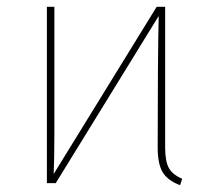

<svg xmlns="http://www.w3.org/2000/svg" viewBox="-20 -539 628 565"><path d="M466 -105Q466 -64 477 -44.5Q488 -25 516 -13L510 6Q473 -8 458.5 -32.5Q444 -57 444 -105Q444 -366 447 -492L144 0H118V-519H140V-146Q140 -73 138 -27L441 -519H466Z"/></svg>

Font: FiraGO Thin
Style: Regular
Weight: 100
Designer: bBox Type
Foundry: bBox Type GmbH
Version: Version 1.001;PS 001.001;hotconv 1.0.88;makeotf.lib2.5.64775